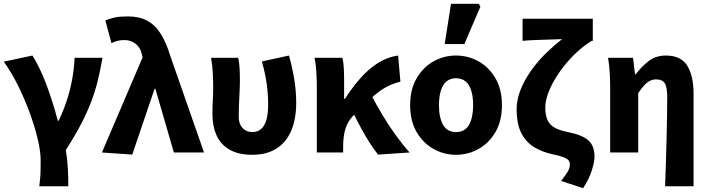

<svg xmlns="http://www.w3.org/2000/svg" viewBox="-21 -799 3714 1006"><path d="M185 177Q187 156 189 138Q191 120 191.5 97.5Q192 75 192 41Q192 -6 176.5 -71Q161 -136 134.5 -208.5Q108 -281 73.5 -350.5Q39 -420 -1 -476L149 -508Q165 -483 183 -446.5Q201 -410 218.5 -365Q236 -320 252 -269.5Q268 -219 282 -166H286Q311 -218 328.5 -271Q346 -324 356.5 -380Q367 -436 370 -496H516Q505 -433 491.5 -377.5Q478 -322 457 -266.5Q436 -211 404 -149.5Q372 -88 324 -13Q332 34 334.5 84.5Q337 135 337 177Z M672 11 513 0 726 -498 723 -512Q715 -550 689.5 -569.5Q664 -589 633 -589Q610 -589 594.5 -585Q579 -581 563 -573L531 -692Q555 -702 580.5 -707.5Q606 -713 650 -713Q708 -713 749.5 -691Q791 -669 820.5 -623Q850 -577 872 -504L1048 0H890L793 -334H789Z M1302 12Q1228 12 1181.5 -15Q1135 -42 1113.5 -90Q1092 -138 1092 -200Q1092 -236 1094 -272Q1096 -308 1096 -344Q1096 -373 1094 -414Q1092 -455 1085 -496H1227Q1233 -471 1234.5 -440Q1236 -409 1236 -374Q1236 -343 1233 -290Q1230 -237 1230 -187Q1230 -161 1239.5 -143Q1249 -125 1265.5 -116Q1282 -107 1302 -107Q1328 -107 1346.5 -122.5Q1365 -138 1374.5 -170Q1384 -202 1384 -253Q1384 -301 1377 -355.5Q1370 -410 1351 -477L1493 -508Q1510 -449 1520.5 -385.5Q1531 -322 1531 -260Q1531 -176 1505 -114.5Q1479 -53 1427.5 -20.5Q1376 12 1302 12Z M1639 0V-344Q1639 -373 1637 -415Q1635 -457 1627 -496H1773Q1779 -473 1780.5 -441Q1782 -409 1782 -374V-281H1786Q1823 -338 1865.5 -387Q1908 -436 1958 -468Q2008 -500 2065 -508L2077 -371Q2038 -362 2002 -342.5Q1966 -323 1925 -286Q1884 -249 1827 -190Q1800 -161 1788.5 -123Q1777 -85 1777 -29V0ZM1960 11Q1940 -14 1918.5 -47Q1897 -80 1875 -120Q1853 -160 1830 -207L1924 -302Q1949 -253 1982.5 -197Q2016 -141 2053.5 -89.5Q2091 -38 2125 0Z M2368 12Q2305 12 2250.5 -18.5Q2196 -49 2162 -107Q2128 -165 2128 -248Q2128 -331 2162 -389Q2196 -447 2250.5 -477.5Q2305 -508 2368 -508Q2432 -508 2486.5 -477.5Q2541 -447 2575 -389Q2609 -331 2609 -248Q2609 -165 2575 -107Q2541 -49 2486.5 -18.5Q2432 12 2368 12ZM2368 -107Q2415 -107 2436.5 -145Q2458 -183 2458 -248Q2458 -291 2448.5 -323Q2439 -355 2419 -372Q2399 -389 2368 -389Q2338 -389 2318 -372Q2298 -355 2288.5 -323Q2279 -291 2279 -248Q2279 -183 2300.5 -145Q2322 -107 2368 -107ZM2309 -568 2342 -779H2488L2496 -764L2412 -568Z M3034 187 2919 149Q2941 121 2953 101.5Q2965 82 2965 62Q2965 49 2957 40Q2949 31 2928 23.5Q2907 16 2869 8Q2823 -2 2781 -26Q2739 -50 2712.5 -98Q2686 -146 2686 -228Q2686 -263 2697 -300.5Q2708 -338 2729 -376.5Q2750 -415 2779.5 -453Q2809 -491 2845.5 -526Q2882 -561 2924 -594Q2903 -593 2866 -592Q2829 -591 2788.5 -589.5Q2748 -588 2717 -585V-701H3085V-585H3079Q3040 -561 3004 -528Q2968 -495 2937.5 -457Q2907 -419 2884 -379.5Q2861 -340 2848.5 -303Q2836 -266 2836 -236Q2836 -196 2847.5 -170.5Q2859 -145 2884.5 -130.5Q2910 -116 2955 -107Q3030 -92 3062 -63.5Q3094 -35 3094 23Q3094 48 3080 93.5Q3066 139 3034 187Z M3464 177Q3466 118 3468 54.5Q3470 -9 3471.5 -72Q3473 -135 3474 -190.5Q3475 -246 3475 -289Q3475 -343 3462 -363Q3449 -383 3416 -383Q3399 -383 3383.5 -375Q3368 -367 3353.5 -351Q3339 -335 3323 -311V0H3176V-344Q3176 -373 3174 -414Q3172 -455 3165 -496H3296L3306 -410H3310Q3342 -452 3379 -480Q3416 -508 3468 -508Q3547 -508 3580 -454.5Q3613 -401 3613 -308V177Z"/></svg>

Font: Source Sans 3
Style: Bold
Weight: 700
Designer: Paul D. Hunt
Foundry: Adobe
Version: Version 3.052;hotconv 1.1.0;makeotfexe 2.6.0